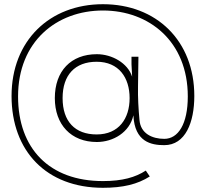

<svg xmlns="http://www.w3.org/2000/svg" viewBox="-20 -771 980 914"><path d="M440 -131C337 -131 278 -193 278 -304C278 -414 337 -477 440 -477C546 -477 597 -401 597 -304C597 -207 546 -131 440 -131ZM35 -314C35 -52 201 123 470 123C566 123 635 106 693 69L674 41C625 73 563 91 470 91C215 91 66 -64 66 -312C66 -573 249 -721 470 -721C691 -721 874 -573 874 -312C874 -180 828 -110 762 -110C705 -110 649 -135 644 -200C639 -253 636 -307 637 -359L639 -501H606V-465L609 -406C588 -471 513 -513 441 -513C318 -513 241 -433 241 -304C241 -178 318 -95 441 -95C519 -95 597 -141 615 -222C621 -95 700 -80 762 -80C863 -80 905 -189 905 -314C905 -577 725 -751 470 -751C216 -751 35 -577 35 -314Z"/></svg>

Font: Kreadon Extra Light
Style: Regular
Weight: 200
Designer: kohakuno
Foundry: StudioGnu
Version: Version 1.000;Glyphs 3.1.2 (3151)